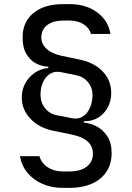

<svg xmlns="http://www.w3.org/2000/svg" viewBox="-20 -760 640 934"><path d="M285 154Q231 154 186.5 134.5Q142 115 113.5 80.5Q85 46 77 0H172Q181 33 212 53.5Q243 74 285 74H315Q372 74 402 50.5Q432 27 432 -12Q432 -84 331 -105L239 -124Q170 -138 128 -182.5Q86 -227 86 -285Q86 -342 123 -383Q160 -424 215 -429V-436Q188 -436 159 -449.5Q130 -463 110 -494.5Q90 -526 90 -579Q90 -653 142.5 -696.5Q195 -740 289 -740H319Q398 -740 452.5 -700Q507 -660 517 -595H422Q415 -624 386.5 -642Q358 -660 319 -660H289Q238 -660 209.5 -638Q181 -616 181 -578Q181 -546 206.5 -522.5Q232 -499 278 -489L368 -470Q439 -455 480 -412Q521 -369 521 -308Q521 -250 484.5 -210Q448 -170 388 -170V-163Q417 -162 448.5 -146Q480 -130 501.5 -98Q523 -66 523 -15Q523 63 468 108.5Q413 154 315 154ZM330 -185Q360 -179 382.5 -193Q405 -207 417.5 -235.5Q430 -264 430 -299Q430 -334 408 -360.5Q386 -387 351 -394L277 -409Q247 -415 224.5 -401.5Q202 -388 189.5 -361Q177 -334 177 -300Q177 -262 198.5 -234.5Q220 -207 254 -200Z"/></svg>

Font: NKDuy Mono
Style: Regular
Weight: 400
Monospace: yes
Designer: NKDuy
Foundry: NKDuy
Version: Version 2.251; ttfautohint (v1.8.4.7-5d5b)